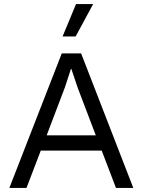

<svg xmlns="http://www.w3.org/2000/svg" viewBox="-20 -922 700 942"><path d="M26 0ZM479 -183H180L110 0H26L283 -660H378L634 0H549ZM450 -258 361 -492 330 -584H328L299 -495L209 -258ZM437 -902 351 -743H287L353 -902Z"/></svg>

Font: Work Sans
Style: Regular
Weight: 400
Designer: Wei Huang
Foundry: Wei Huang
Version: Version 1.500; ttfautohint (v1.6)